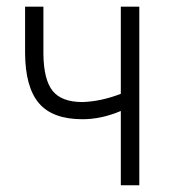

<svg xmlns="http://www.w3.org/2000/svg" viewBox="-20 -548 508 568"><path d="M392.1 0H337.4V-219.7Q279.8 -195.3 224.1 -195.3Q135.3 -195.3 95 -242.9Q54.7 -290.5 54.2 -391.6V-528.3H108.4V-387.7Q109.4 -311.5 136 -278.8Q162.6 -246.1 224.1 -246.1Q279.8 -248 337.4 -270.5V-528.3H392.1Z"/></svg>

Font: MAUL Condensed Light
Style: Light
Weight: 300
Designer: MAUL
Version: Version 2.137; 2017; ttfautohint (v1.8.3)